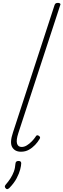

<svg xmlns="http://www.w3.org/2000/svg" viewBox="-20 -1035 439 1330"><path d="M125 16Q83 16 64.5 -15.5Q46 -47 70 -118L358 -1000Q361 -1008 366 -1011.5Q371 -1015 382 -1015Q390 -1015 395.5 -1011Q401 -1007 397 -999L107 -113Q91 -64 98 -40.5Q105 -17 130 -17Q148 -17 166 -28Q184 -39 200 -55.5Q216 -72 226 -87Q229 -94 234.5 -97Q240 -100 248 -95Q256 -90 257.5 -84.5Q259 -79 254 -72Q242 -51 223 -31Q204 -11 180 2.5Q156 16 125 16ZM20 270Q14 264 13.5 258.5Q13 253 18 246Q38 223 52.5 200.5Q67 178 76 153.5Q85 129 87 99Q88 88 93.5 84Q99 80 108 80Q118 80 122.5 84Q127 88 127 96Q127 111 120 138.5Q113 166 95.5 199.5Q78 233 45 267Q40 272 33 274.5Q26 277 20 270Z"/></svg>

Font: Playwrite BE VLG Thin
Style: Regular
Weight: 250
Designer: Veronika Burian, José Scaglione
Foundry: TypeTogether
Version: Version 1.002